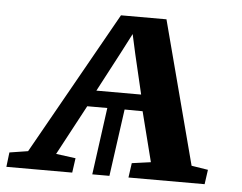

<svg xmlns="http://www.w3.org/2000/svg" viewBox="-62 -605 829 658"><g transform="rotate(5 352.0 -276.0)"><path d="M-17.5 0 -11.5 -50 52 -60 328.5 -551.5H485L614.5 -59L671.5 -50L664.5 0H402.5L409.5 -50L474.5 -59L431 -230.5L369 -231L337 0H278L309.5 -231H240.5L148.5 -59L216 -50L209 0ZM267 -287H421L389 -423L374 -491L338.5 -422.5Z"/></g></svg>

Font: Merriweather 28pt SemiBold
Style: Italic
Weight: 600
Italic angle: -7.8°
Version: Version 2.101